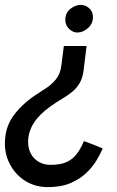

<svg xmlns="http://www.w3.org/2000/svg" viewBox="-23 -561 477 785"><path d="M319 -275Q315 -242 302.5 -221Q290 -200 271.5 -185Q253 -170 230 -156.5Q207 -143 182 -125Q137 -93 114.5 -57Q92 -21 92 19Q92 46 103 67Q114 88 135 100.5Q156 113 184 113Q222 113 247 102.5Q272 92 289.5 70Q307 48 320 16Q340 23 359.5 30.5Q379 38 397 46Q388 67 372 94Q356 121 330 146Q304 171 265.5 187.5Q227 204 173 204Q122 204 82.5 180Q43 156 20 115Q-3 74 -3 26Q-3 -38 30 -85Q63 -132 120 -171Q139 -184 163 -199Q187 -214 205.5 -236.5Q224 -259 228 -294L238 -373H331ZM307 -541Q326 -541 341.5 -527.5Q357 -514 357 -491Q357 -464 336.5 -446Q316 -428 293 -428Q275 -428 259.5 -443Q244 -458 244 -480Q244 -508 264.5 -524.5Q285 -541 307 -541Z"/></svg>

Font: Josefin Sans Thin Medium
Style: Italic
Weight: 500
Italic angle: -7°
Version: Version 2.000